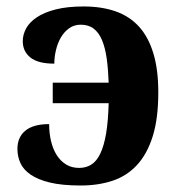

<svg xmlns="http://www.w3.org/2000/svg" viewBox="-20 -568 559 597"><path d="M226.1 -45.9Q247.6 -45.9 263.9 -56.2Q280.3 -66.4 291.7 -90.1Q303.2 -113.8 309.8 -152.3Q316.4 -190.9 317.9 -247.1H144V-311H317.9Q316.4 -352.5 311.8 -386Q307.1 -419.4 297.4 -442.9Q287.6 -466.3 271.5 -478.8Q255.4 -491.2 231 -491.2Q210.4 -491.2 195.1 -480.2Q179.7 -469.2 169.4 -451.7Q159.2 -434.1 154.1 -412.6Q148.9 -391.1 148.9 -370.1Q98.1 -370.1 74.5 -389.2Q50.8 -408.2 50.8 -439.9Q50.8 -460 61 -479.2Q71.3 -498.5 94 -513.9Q116.7 -529.3 152.8 -538.6Q189 -547.9 240.2 -547.9Q295.4 -547.9 338.6 -533Q381.8 -518.1 411.4 -486.1Q440.9 -454.1 456.5 -403.3Q472.2 -352.5 472.2 -280.8Q472.2 -199.2 454.8 -144Q437.5 -88.9 405.8 -54.7Q374 -20.5 329.6 -5.9Q285.2 8.8 231 8.8Q173.8 8.8 136 -0.2Q98.1 -9.3 75.4 -24.9Q52.7 -40.5 43.5 -61Q34.2 -81.5 34.2 -105Q34.2 -141.6 59.1 -161.9Q84 -182.1 132.8 -182.1Q132.8 -153.3 138.9 -128.4Q145 -103.5 156.7 -85.2Q168.5 -66.9 185.8 -56.4Q203.1 -45.9 226.1 -45.9Z"/></svg>

Font: Droid Serif
Style: Bold
Weight: 700
Designer: Monotype Design team
Foundry: Monotype Imaging Inc.
Version: Version 1.03